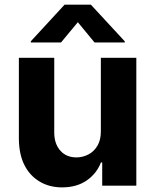

<svg xmlns="http://www.w3.org/2000/svg" viewBox="-20 -792 662 819"><path d="M410.2 -232.4V-545.4H561.5V0H416V-99.1H410.6Q392.1 -51.3 349.6 -22Q306.6 7.3 245.1 7.3Q190.4 7.3 148.9 -17.6Q106.4 -43 84 -88.4Q61.5 -132.8 60.5 -198.2V-545.4H211.4V-225.1Q211.9 -177.7 237.8 -148.9Q263.2 -120.6 306.2 -120.6Q333 -120.6 357.4 -133.3Q380.9 -145.5 396 -170.9Q410.6 -196.3 410.2 -232.4ZM512.2 -610.8H383.3L312 -697.3L240.2 -610.8H111.3V-615.7L255.4 -772H367.7L512.2 -615.7Z"/></svg>

Font: My Font
Style: Bold
Weight: 500
Designer: Rasmus Andersson
Foundry: rsms
Version: Version 0.001